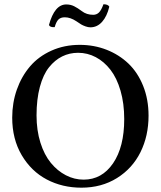

<svg xmlns="http://www.w3.org/2000/svg" viewBox="-20 -868 751 898"><path d="M345.2 -621.1Q305.2 -621.1 271 -604.2Q236.8 -587.4 209.5 -553.5Q182.1 -519.5 166.5 -461.7Q150.9 -403.8 150.9 -328.1Q150.9 -258.8 168.9 -201.2Q187 -143.6 217.8 -106.2Q248.5 -68.8 288.1 -48.3Q327.6 -27.8 371.1 -27.8Q456.5 -27.8 508.8 -104.2Q561 -180.7 561 -311Q561 -384.3 543.7 -443.8Q526.4 -503.4 496.6 -541.7Q466.8 -580.1 428 -600.6Q389.2 -621.1 345.2 -621.1ZM674.8 -327.1Q674.8 -232.4 637 -156.2Q599.1 -80.1 527.1 -35.2Q455.1 9.8 360.8 9.8Q271.5 9.8 198.7 -28.6Q126 -66.9 81.5 -142.3Q37.1 -217.8 37.1 -317.9Q37.1 -387.2 58.8 -449Q80.6 -510.7 120.4 -557.4Q160.2 -604 220.5 -631.1Q280.8 -658.2 353 -658.2Q419.9 -658.2 478.5 -635.3Q537.1 -612.3 580.8 -570.6Q624.5 -528.8 649.7 -465.8Q674.8 -402.8 674.8 -327.1ZM416 -798.8Q431.6 -798.8 442.6 -809.3Q453.6 -819.8 463.9 -848.1Q484.9 -848.1 491.2 -836.9Q480.5 -791.5 457.5 -765.9Q434.6 -740.2 402.8 -740.2Q392.1 -740.2 379.9 -744.6Q367.7 -749 359.4 -753.9Q351.1 -758.8 337.9 -768.1Q309.6 -787.1 283.2 -787.1Q264.2 -787.1 253.7 -777.1Q243.2 -767.1 235.8 -741.2Q213.9 -739.3 209 -751Q234.9 -847.2 290 -847.2Q310.1 -847.2 326.7 -838.9Q343.3 -830.6 362.8 -815.9Q384.8 -798.8 416 -798.8Z"/></svg>

Font: Common Serif Medium
Style: Regular
Weight: 500
Designer: Philipp H. Poll, Khaled Hosny
Foundry: Stefan Peev, Context Ltd.
Version: Version 1.026